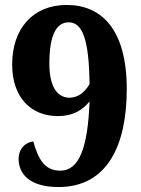

<svg xmlns="http://www.w3.org/2000/svg" viewBox="-20 -744 568 774"><path d="M216 10C412 10 491 -157 491 -385C491 -626 389 -724 249 -724C112 -724 29 -628 29 -484C29 -350 106 -276 213 -276C276 -276 313 -301 341 -335C334 -145 298 -56 223 -56C158 -56 134 -105 114 -174C71 -167 55 -134 55 -104C55 -43 99 10 216 10ZM260 -350C206 -351 179 -402 179 -488C179 -602 207 -654 257 -654C311 -654 339 -589 341 -405C320 -370 295 -351 260 -350Z"/></svg>

Font: Noto Serif Lao SemiCondensed ExtraBold
Style: Regular
Weight: 800
Width: 4
Designer: Monotype Design Team
Foundry: Monotype Imaging Inc.
Version: Version 2.003